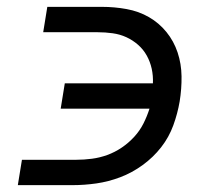

<svg xmlns="http://www.w3.org/2000/svg" viewBox="-20 -540 640 560"><path d="M32 0 44 -74H203Q225 -74 248 -77Q271 -80 293 -88Q315 -96 335 -109.5Q355 -123 371.5 -141Q388 -159 398.5 -180Q409 -201 416 -223H157L169 -297H426Q427 -319 422.5 -339.5Q418 -360 408 -378Q398 -396 382.5 -409.5Q367 -423 348.5 -431.5Q330 -440 308.5 -443Q287 -446 265 -446H106L118 -520H277Q314 -520 349.5 -513.5Q385 -507 414.5 -490Q444 -473 465.5 -446.5Q487 -420 498 -387Q509 -354 509.5 -317.5Q510 -281 504 -244Q498 -209 485.5 -174.5Q473 -140 450 -110.5Q427 -81 396 -58.5Q365 -36 330.5 -23Q296 -10 261 -5Q226 0 191 0Z"/></svg>

Font: Iosevka Custom Oblique
Style: Regular
Weight: 400
Italic angle: -9°
Designer: Belleve Invis
Foundry: Belleve Invis
Version: Version 27.0.1